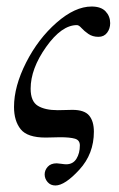

<svg xmlns="http://www.w3.org/2000/svg" viewBox="-20 -439 364 589"><path d="M318 -368Q318 -351 308.5 -338.5Q299 -326 282 -326Q264 -326 251 -335Q238 -344 230 -353Q222 -362 216 -362Q169 -362 121.5 -295Q74 -228 74 -167Q74 -128 96 -114.5Q118 -101 157 -101Q165 -101 180.5 -101.5Q196 -102 202 -102Q239 -102 253.5 -84.5Q268 -67 268 -35Q268 33 223.5 81.5Q179 130 150 130Q135 130 126 119.5Q117 109 117 96Q117 83 126.5 72.5Q136 62 154 62Q158 62 168 63.5Q178 65 183 65Q204 65 214.5 48Q225 31 225 7Q225 -9 210 -13.5Q195 -18 164 -18Q158 -18 142.5 -17.5Q127 -17 120 -17Q64 -17 43.5 -42.5Q23 -68 23 -111Q23 -174 60 -247Q97 -320 153.5 -369.5Q210 -419 261 -419Q290 -419 304 -404Q318 -389 318 -368Z"/></svg>

Font: GFS BodoniClassic
Style: Regular
Weight: 400
Designer: George D. Matthiopoulos
Foundry: George D. Matthiopoulos
Version: Macromedia Fontographer 4.1.5 140901